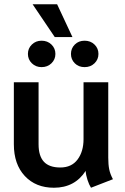

<svg xmlns="http://www.w3.org/2000/svg" viewBox="-20 -871 588 901"><path d="M45 -194V-485H161V-194Q161 -139 186 -112Q211 -85 263 -85Q316 -85 344 -122.5Q372 -160 372 -218V-485H488V-131Q488 -99 492.5 -76.5Q497 -54 510 -30L407 10Q398 -4 390.5 -27Q383 -50 382 -69Q331 10 233 10Q148 10 96.5 -45Q45 -100 45 -194ZM133 -851H248L320 -697H237ZM111 -618Q111 -644 129.5 -662Q148 -680 175 -680Q203 -680 221.5 -662Q240 -644 240 -618Q240 -592 221.5 -574Q203 -556 175 -556Q148 -556 129.5 -574Q111 -592 111 -618ZM313 -618Q313 -644 331 -662Q349 -680 377 -680Q405 -680 423.5 -662Q442 -644 442 -618Q442 -592 423.5 -574Q405 -556 377 -556Q349 -556 331 -574Q313 -592 313 -618Z"/></svg>

Font: Niramit SemiBold
Style: Regular
Weight: 600
Designer: Katatrad Aksorn Co.,Ltd.
Foundry: Cadson Demak Co.,Ltd.
Version: Version 1.001; ttfautohint (v1.6)